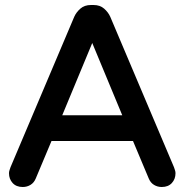

<svg xmlns="http://www.w3.org/2000/svg" viewBox="-20 -733 737 768"><path d="M22 -64 277 -666Q285 -684 301.5 -698.5Q318 -713 344 -713H354Q380 -713 396.5 -698.5Q413 -684 421 -666L676 -64Q678 -58 680 -52Q682 -46 682 -40Q682 -17 667.5 -1Q653 15 627 15Q610 15 596 6.5Q582 -2 575 -19L512 -169H186L123 -19Q116 -2 102 6.5Q88 15 71 15Q45 15 30.5 -1Q16 -17 16 -40Q16 -46 18 -52Q20 -58 22 -64ZM469 -272 349 -561 229 -272Z"/></svg>

Font: Varela Round Precious
Style: Medium
Weight: 500
Designer: Joe Prince
Foundry: Joe Prince
Version: Version 1.000